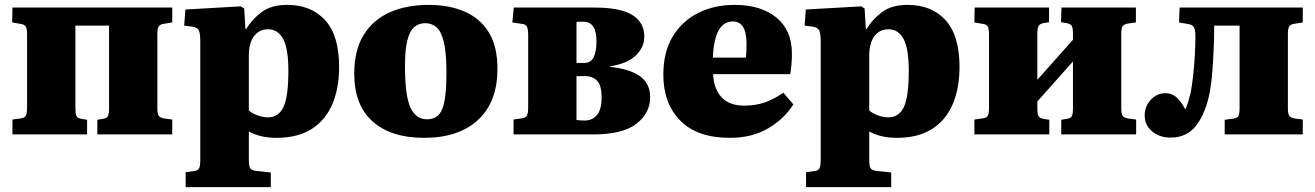

<svg xmlns="http://www.w3.org/2000/svg" viewBox="-20 -551 5389 787"><path d="M31 0V-61L66 -66Q81 -68 86 -77Q91 -86 91 -113V-408Q91 -433 85.5 -442Q80 -451 65 -453L30 -459L31 -520H686V-459L655 -454Q637 -452 631 -443.5Q625 -435 625 -413V-108Q625 -85 630.5 -76.5Q636 -68 655 -65L686 -61V0H379V-60L402 -64Q418 -66 422.5 -75Q427 -84 427 -108V-446H289V-109Q289 -86 293 -76.5Q297 -67 313 -64L337 -60V0Z M741 216V155L775 150Q790 149 795.5 140Q801 131 801 104V-381Q801 -415 794.5 -427Q788 -439 767 -442L735 -446L740 -512L967 -525L981 -516L986 -432H989Q1013 -472 1052.5 -501.5Q1092 -531 1157 -531Q1256 -531 1313 -468Q1370 -405 1370 -277Q1370 -189 1342 -123.5Q1314 -58 1257 -22Q1200 14 1113 14Q1047 14 1000 -12V104Q1000 129 1005.5 138.5Q1011 148 1034 150L1090 156V216ZM1078 -70Q1122 -70 1142 -112.5Q1162 -155 1162 -261Q1162 -352 1140.5 -391.5Q1119 -431 1079 -431Q1042 -431 1021 -402.5Q1000 -374 1000 -323V-98Q1014 -86 1036 -78Q1058 -70 1078 -70Z M1718 14Q1583 14 1507.5 -53Q1432 -120 1432 -249Q1432 -345 1470.5 -407.5Q1509 -470 1577.5 -500.5Q1646 -531 1738 -531Q1821 -531 1884.5 -503.5Q1948 -476 1983.5 -418.5Q2019 -361 2019 -269Q2019 -133 1939.5 -59.5Q1860 14 1718 14ZM1731 -62Q1776 -62 1793 -104.5Q1810 -147 1810 -251Q1810 -333 1799.5 -377.5Q1789 -422 1769.5 -439Q1750 -456 1723 -456Q1697 -456 1678.5 -440.5Q1660 -425 1650 -387Q1640 -349 1640 -281Q1640 -160 1662 -111Q1684 -62 1731 -62Z M2085 0V-61L2119 -66Q2134 -68 2139.5 -77Q2145 -86 2145 -113V-407Q2145 -433 2139 -442.5Q2133 -452 2120 -453L2080 -459L2086 -520H2417Q2523 -520 2572 -489.5Q2621 -459 2621 -401Q2621 -357 2586 -323.5Q2551 -290 2480 -279V-277Q2559 -269 2602 -239.5Q2645 -210 2645 -152Q2645 -88 2589 -44Q2533 0 2411 0ZM2343 -293H2374Q2402 -293 2413.5 -316.5Q2425 -340 2425 -382Q2425 -462 2371 -462Q2364 -462 2356.5 -462Q2349 -462 2343 -461ZM2377 -57Q2408 -57 2427 -79.5Q2446 -102 2446 -152Q2446 -199 2428.5 -219Q2411 -239 2378 -239H2343V-59Q2351 -58 2359.5 -57.5Q2368 -57 2377 -57Z M2972 14Q2838 14 2768.5 -56.5Q2699 -127 2699 -245Q2699 -338 2737.5 -401.5Q2776 -465 2842 -498Q2908 -531 2991 -531Q3099 -531 3162.5 -479Q3226 -427 3226 -331Q3226 -288 3219 -247H2903Q2906 -185 2938.5 -151.5Q2971 -118 3030 -118Q3077 -118 3114.5 -131Q3152 -144 3191 -171L3232 -123Q3194 -63 3128 -24.5Q3062 14 2972 14ZM2902 -315H3037Q3039 -330 3039.5 -343.5Q3040 -357 3040 -371Q3040 -463 2984 -463Q2908 -463 2902 -315Z M3284 216V155L3318 150Q3333 149 3338.5 140Q3344 131 3344 104V-381Q3344 -415 3337.5 -427Q3331 -439 3310 -442L3278 -446L3283 -512L3510 -525L3524 -516L3529 -432H3532Q3556 -472 3595.5 -501.5Q3635 -531 3700 -531Q3799 -531 3856 -468Q3913 -405 3913 -277Q3913 -189 3885 -123.5Q3857 -58 3800 -22Q3743 14 3656 14Q3590 14 3543 -12V104Q3543 129 3548.5 138.5Q3554 148 3577 150L3633 156V216ZM3621 -70Q3665 -70 3685 -112.5Q3705 -155 3705 -261Q3705 -352 3683.5 -391.5Q3662 -431 3622 -431Q3585 -431 3564 -402.5Q3543 -374 3543 -323V-98Q3557 -86 3579 -78Q3601 -70 3621 -70Z M3974 0V-61L4009 -66Q4024 -68 4029 -77Q4034 -86 4034 -113V-407Q4034 -433 4029 -442Q4024 -451 4009 -453L3974 -459L3975 -520H4280V-460L4256 -456Q4241 -453 4236.5 -443.5Q4232 -434 4232 -411V-224L4378 -388V-413Q4378 -435 4373.5 -444Q4369 -453 4353 -456L4329 -460L4331 -520H4636V-459L4606 -455Q4587 -452 4581.5 -443.5Q4576 -435 4576 -412V-107Q4576 -85 4581.5 -76.5Q4587 -68 4606 -65L4637 -61V0H4330V-60L4353 -64Q4369 -66 4373.5 -75Q4378 -84 4378 -107V-299L4232 -135V-108Q4232 -85 4236.5 -76Q4241 -67 4256 -64L4281 -60V0Z M4778 13Q4733 13 4702.5 -12.5Q4672 -38 4672 -78Q4672 -115 4697 -142Q4722 -169 4757 -169Q4786 -169 4806 -148.5Q4826 -128 4838 -103Q4844 -113 4850 -133Q4856 -153 4861 -174Q4866 -201 4870.5 -240.5Q4875 -280 4877.5 -323Q4880 -366 4880 -402Q4880 -427 4874.5 -438Q4869 -449 4853 -452L4813 -459L4815 -520H5320V-459L5289 -454Q5271 -452 5265 -443.5Q5259 -435 5259 -413V-107Q5259 -85 5264.5 -76.5Q5270 -68 5289 -65L5320 -61V0H5000V-60L5036 -65Q5052 -67 5056.5 -76Q5061 -85 5061 -108V-446H4957Q4957 -403 4955 -354.5Q4953 -306 4949.5 -260Q4946 -214 4940 -179Q4924 -92 4885.5 -39.5Q4847 13 4778 13Z"/></svg>

Font: Literata 36pt ExtraBold
Style: Regular
Weight: 800
Designer: Latin by Veronika Burian and Jose Scaglione. Greek by Irene Vlachou. Cyrillic by Vera Evstafieva.
Foundry: TypeTogether
Version: Version 3.002